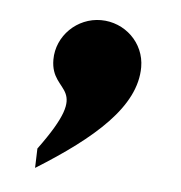

<svg xmlns="http://www.w3.org/2000/svg" viewBox="-32 -124 288 305"><g transform="rotate(5 112.0 28.5)"><path d="M34 150C124 94 188 39 188 -24C188 -63 156 -93 118 -93C80 -93 48 -62 48 -24C48 34 116 9 35 119Z"/></g></svg>

Font: Charger Eco
Style: Regular
Weight: 1000
Designer: Jasper
Foundry: Cannot Into Space Fonts
Version: Version 1.1